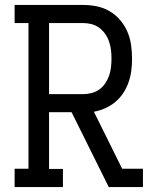

<svg xmlns="http://www.w3.org/2000/svg" viewBox="-20 -755 640 775"><path d="M39 0V-74H95V-662H39V-735H315Q343 -735 370.5 -729.5Q398 -724 422 -710Q446 -696 464.5 -674.5Q483 -653 494 -627.5Q505 -602 509 -574Q513 -546 513 -518Q513 -494 510 -470Q507 -446 499 -423Q491 -400 477.5 -379.5Q464 -359 445.5 -343.5Q427 -328 404.5 -318Q382 -308 359 -304L473 -74H557V0H419L269 -302H178V-73H234V0ZM315 -375Q333 -375 350 -379.5Q367 -384 381 -394Q395 -404 405 -419Q415 -434 420.5 -450Q426 -466 428 -483.5Q430 -501 430 -518Q430 -536 428 -553Q426 -570 420.5 -586.5Q415 -603 405 -617.5Q395 -632 381 -642.5Q367 -653 350 -657.5Q333 -662 315 -662H178V-375Z"/></svg>

Font: Iosevka HT Extended
Style: Regular
Weight: 400
Width: 7
Monospace: yes
Designer: Belleve Invis
Foundry: Belleve Invis
Version: Version 32.3.0; ttfautohint (v1.8.4)